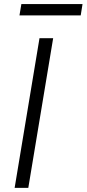

<svg xmlns="http://www.w3.org/2000/svg" viewBox="-20 -913 421 933"><path d="M238.3 -727.3 117.5 0H51.1L171.9 -727.3ZM381 -893.1 372.2 -838.1H74.6L83.8 -893.1Z"/></svg>

Font: Inter P Light
Style: Italic
Weight: 300
Italic angle: 9.39999°
Designer: Rasmus Andersson
Foundry: rsms
Version: Version 3.018;git-588b23468